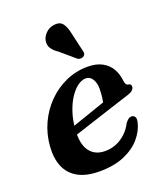

<svg xmlns="http://www.w3.org/2000/svg" viewBox="-135 -806 779 909"><g transform="rotate(-20 255.0 -351.5)"><path d="M99.5 -208Q99.5 -208 117.5 -214Q135.5 -220 164.5 -230Q193.5 -240 226.8 -251.5Q260 -263 292 -274Q324 -285 347.5 -293L333 -275.5Q337.5 -290 340.2 -309.8Q343 -329.5 343.5 -355Q343.5 -386 331.2 -405.2Q319 -424.5 298 -424.5Q277.5 -424.5 256.5 -409Q235.5 -393.5 217 -365.5Q198.5 -337.5 185.8 -299.2Q173 -261 169.5 -216Q163.5 -143 190 -106.2Q216.5 -69.5 268 -69.5Q297.5 -69.5 323.8 -80Q350 -90.5 372 -110.8Q394 -131 408 -159Q418 -172 425.2 -176.8Q432.5 -181.5 441 -181Q451 -181 456.8 -172.2Q462.5 -163.5 458 -144.5Q449 -104.5 418.2 -68.5Q387.5 -32.5 335.5 -10.2Q283.5 12 210.5 12Q145 12 103 -11.2Q61 -34.5 43 -77.5Q25 -120.5 29.5 -180Q34 -240.5 58.5 -293.5Q83 -346.5 123.2 -387Q163.5 -427.5 215 -450.5Q266.5 -473.5 324.5 -473.5Q369 -473.5 398.5 -457.2Q428 -441 443.5 -413.2Q459 -385.5 462 -351.5Q463 -342.5 466.8 -336Q470.5 -329.5 477 -328.5Q484.5 -328 488.2 -324.2Q492 -320.5 492 -313.5Q492 -304.5 484.5 -296.5Q477 -288.5 455.5 -281.5Q434.5 -275 400.5 -264Q366.5 -253 327 -240.2Q287.5 -227.5 248 -214.5Q208.5 -201.5 175.8 -191Q143 -180.5 123.5 -174Q104 -167.5 104 -167.5ZM308 -648.5 330.5 -551Q332.5 -544.5 331.8 -537.8Q331 -531 323.5 -525.5Q317 -521 309 -521Q301 -521 294.5 -524.5L222 -586.5Q199.5 -601.5 188.8 -617.5Q178 -633.5 181 -655.5Q184 -675.5 201.5 -693.2Q219 -711 245 -714Q274 -717.5 287.8 -699.2Q301.5 -681 308 -648.5Z"/></g></svg>

Font: Fraunces SemiBold
Style: Italic
Weight: 600
Italic angle: -16°
Version: Version 1.000;[b76b70a41]